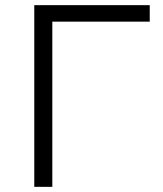

<svg xmlns="http://www.w3.org/2000/svg" viewBox="-20 -725 634 745"><path d="M113 0V-705H561V-641H183V0Z"/></svg>

Font: Nunito Sans 7pt Light
Style: Regular
Weight: 300
Designer: Vernon Adams
Foundry: Vernon Adams
Version: Version 3.101;gftools[0.9.27]